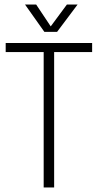

<svg xmlns="http://www.w3.org/2000/svg" viewBox="-20 -824 430 844"><path d="M175 -684 90 -804H139L203 -708L274 -804H321L231 -684ZM218 0H172V-595H5V-635H385V-595H218Z"/></svg>

Font: Gemunu Libre ExtraLight
Style: Regular
Weight: 200
Designer: Puspanada Ekanayake, Sola Matas, Pathum Egodawatta, Kosala Senevirathne
Foundry: mooniak
Version: Version 1.100